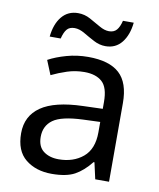

<svg xmlns="http://www.w3.org/2000/svg" viewBox="-84 -801 728 877"><g transform="rotate(10 280.5 -362.5)"><path d="M288 -545Q386 -545 433 -502Q480 -459 480 -365V0H416L399 -76H395Q360 -32 321.5 -11Q283 10 215 10Q142 10 94 -28.5Q46 -67 46 -149Q46 -229 109 -272.5Q172 -316 303 -320L394 -323V-355Q394 -422 365 -448Q336 -474 283 -474Q241 -474 203 -461.5Q165 -449 132 -433L105 -499Q140 -518 188 -531.5Q236 -545 288 -545ZM314 -259Q214 -255 175.5 -227Q137 -199 137 -148Q137 -103 164.5 -82Q192 -61 235 -61Q303 -61 348 -98.5Q393 -136 393 -214V-262ZM98 -606Q104 -665 132.5 -699.5Q161 -734 208 -734Q238 -734 264.5 -719.5Q291 -705 315 -691Q339 -677 360 -677Q383 -677 395.5 -691.5Q408 -706 415 -735H465Q459 -677 431 -642Q403 -607 356 -607Q328 -607 301.5 -621Q275 -635 250.5 -649.5Q226 -664 204 -664Q180 -664 168 -649.5Q156 -635 149 -606Z"/></g></svg>

Font: Noto Sans Tifinagh Tawellemmet
Style: Regular
Weight: 400
Designer: JamraPatel
Foundry: JamraPatel LLC
Version: Version 2.006; ttfautohint (v1.8.4.7-5d5b)